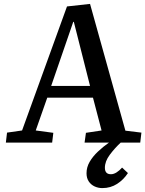

<svg xmlns="http://www.w3.org/2000/svg" viewBox="-20 -730 744 983"><path d="M504 233Q483 233 464.5 224.5Q446 216 434.5 199Q423 182 423 157Q423 126 439 98.5Q455 71 481.5 46Q508 21 538 0H413L420 -50L500 -62L456 -230H222L163 -62L253 -50L247 0H10L16 -51L93 -62L323 -697L441 -710L622 -61L704 -51L698 0H598Q567 29 542 62.5Q517 96 517 129Q517 145 524.5 153.5Q532 162 548 162Q562 162 577 152.5Q592 143 605 128L635 156Q613 190 579.5 211.5Q546 233 504 233ZM242 -290H441L358 -618H355Z"/></svg>

Font: Literata 18pt Medium
Style: Italic
Weight: 500
Italic angle: -2°
Designer: Latin by Veronika Burian and Jose Scaglione. Greek by Irene Vlachou. Cyrillic by Vera Evstafieva
Foundry: TypeTogether
Version: Version 3.103;gftools[0.9.29]